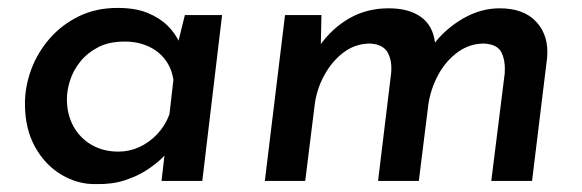

<svg xmlns="http://www.w3.org/2000/svg" viewBox="-20 -457 1469 485"><path d="M222 8Q177 9 135.5 -15.5Q94 -40 68.5 -86Q43 -132 43 -195Q43 -238 58.5 -280.5Q74 -323 104.5 -358.5Q135 -394 178.5 -415.5Q222 -437 277 -437Q322 -437 352.5 -424.5Q383 -412 403 -392.5Q423 -373 434 -348L425 -330L447 -419H541L491 0H388L400 -103L408 -77Q402 -70 387.5 -56Q373 -42 350 -27Q327 -12 295 -1.5Q263 9 222 8ZM279 -74Q307 -74 332 -85.5Q357 -97 377 -118Q397 -139 408 -168L418 -255Q414 -284 397.5 -306Q381 -328 354.5 -340Q328 -352 295 -352Q255 -352 227.5 -337.5Q200 -323 182.5 -301Q165 -279 157 -254Q149 -229 149 -207Q149 -168 165.5 -138Q182 -108 211.5 -91Q241 -74 279 -74Z M792 -419 790 -326 787 -341Q818 -385 862 -410.5Q906 -436 962 -436Q1013 -436 1043.5 -414Q1074 -392 1079 -348L1076 -346Q1107 -386 1151 -411Q1195 -436 1242 -436Q1304 -436 1335.5 -401Q1367 -366 1362 -311L1324 0H1221L1255 -272Q1257 -303 1247 -324Q1237 -345 1203 -347Q1166 -347 1136 -325Q1106 -303 1087 -268Q1068 -233 1062 -193L1038 0H935L968 -272Q971 -303 959.5 -324Q948 -345 915 -347Q878 -347 848.5 -325Q819 -303 799.5 -267.5Q780 -232 775 -193L751 0H649L700 -419Z"/></svg>

Font: Josefin Sans Thin Medium
Style: Italic
Weight: 500
Italic angle: -7°
Version: Version 2.000